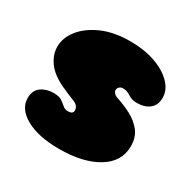

<svg xmlns="http://www.w3.org/2000/svg" viewBox="-113 -585 702 700"><g transform="rotate(30 238.0 -235.0)"><path d="M217 0Q129 0 77 -29Q25 -58 25 -104Q25 -136 46.5 -151.5Q68 -167 98 -167Q122 -167 133.5 -159Q145 -151 154 -143Q163 -135 176 -135Q197 -135 197 -150Q197 -170 173.5 -179Q150 -188 115 -204Q67 -227 46 -257.5Q25 -288 25 -320Q25 -358 52 -392Q79 -426 128.5 -448Q178 -470 247 -470Q305 -470 351 -454Q397 -438 424 -410.5Q451 -383 451 -350Q451 -319 431 -303Q411 -287 379 -287Q361 -287 350.5 -292.5Q340 -298 331.5 -303Q323 -308 308 -308Q300 -308 294 -302.5Q288 -297 288 -289Q288 -283 293 -277Q298 -271 310 -267Q341 -257 370.5 -241.5Q400 -226 419.5 -201.5Q439 -177 439 -139Q439 -74 378 -37Q317 0 217 0Z"/></g></svg>

Font: Cherry Bomb One
Style: Regular
Weight: 400
Designer: satsuyako
Foundry: satsuyako
Version: Version 4.100; ttfautohint (v1.8.3)